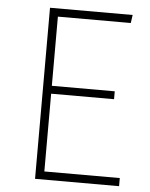

<svg xmlns="http://www.w3.org/2000/svg" viewBox="-53 -781 642 824"><g transform="rotate(5 268.0 -368.5)"><path d="M485 -737H129V0H491V-35H166V-370H437V-404H166V-702H480Z"/></g></svg>

Font: Glow Sans SC Normal ExtraLight
Style: Regular
Weight: 200
Designer: Ryoko NISHIZUKA (kana, bopomofo & ideographs); Paul D. Hunt (Latin, Greek & Cyrillic); Sandoll Communications, Soo-young
Version: Version 0.93